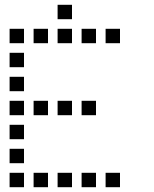

<svg xmlns="http://www.w3.org/2000/svg" viewBox="-20 -800 640 800"><path d="M221 -780Q220 -780 220 -780Q220 -780 220 -779V-721Q220 -720 220 -720Q220 -720 221 -720H279Q280 -720 280 -720Q280 -720 280 -721V-779Q280 -780 280 -780Q280 -780 279 -780ZM21 -680Q20 -680 20 -680Q20 -680 20 -679V-621Q20 -620 20 -620Q20 -620 21 -620H79Q80 -620 80 -620Q80 -620 80 -621V-679Q80 -680 80 -680Q80 -680 79 -680ZM121 -680Q120 -680 120 -680Q120 -680 120 -679V-621Q120 -620 120 -620Q120 -620 121 -620H179Q180 -620 180 -620Q180 -620 180 -621V-679Q180 -680 180 -680Q180 -680 179 -680ZM221 -680Q220 -680 220 -680Q220 -680 220 -679V-621Q220 -620 220 -620Q220 -620 221 -620H279Q280 -620 280 -620Q280 -620 280 -621V-679Q280 -680 280 -680Q280 -680 279 -680ZM321 -680Q320 -680 320 -680Q320 -680 320 -679V-621Q320 -620 320 -620Q320 -620 321 -620H379Q380 -620 380 -620Q380 -620 380 -621V-679Q380 -680 380 -680Q380 -680 379 -680ZM421 -680Q420 -680 420 -680Q420 -680 420 -679V-621Q420 -620 420 -620Q420 -620 421 -620H479Q480 -620 480 -620Q480 -620 480 -621V-679Q480 -680 480 -680Q480 -680 479 -680ZM21 -580Q20 -580 20 -580Q20 -580 20 -579V-521Q20 -520 20 -520Q20 -520 21 -520H79Q80 -520 80 -520Q80 -520 80 -521V-579Q80 -580 80 -580Q80 -580 79 -580ZM21 -480Q20 -480 20 -480Q20 -480 20 -479V-421Q20 -420 20 -420Q20 -420 21 -420H79Q80 -420 80 -420Q80 -420 80 -421V-479Q80 -480 80 -480Q80 -480 79 -480ZM21 -380Q20 -380 20 -380Q20 -380 20 -379V-321Q20 -320 20 -320Q20 -320 21 -320H79Q80 -320 80 -320Q80 -320 80 -321V-379Q80 -380 80 -380Q80 -380 79 -380ZM121 -380Q120 -380 120 -380Q120 -380 120 -379V-321Q120 -320 120 -320Q120 -320 121 -320H179Q180 -320 180 -320Q180 -320 180 -321V-379Q180 -380 180 -380Q180 -380 179 -380ZM221 -380Q220 -380 220 -380Q220 -380 220 -379V-321Q220 -320 220 -320Q220 -320 221 -320H279Q280 -320 280 -320Q280 -320 280 -321V-379Q280 -380 280 -380Q280 -380 279 -380ZM321 -380Q320 -380 320 -380Q320 -380 320 -379V-321Q320 -320 320 -320Q320 -320 321 -320H379Q380 -320 380 -320Q380 -320 380 -321V-379Q380 -380 380 -380Q380 -380 379 -380ZM21 -280Q20 -280 20 -280Q20 -280 20 -279V-221Q20 -220 20 -220Q20 -220 21 -220H79Q80 -220 80 -220Q80 -220 80 -221V-279Q80 -280 80 -280Q80 -280 79 -280ZM21 -180Q20 -180 20 -180Q20 -180 20 -179V-121Q20 -120 20 -120Q20 -120 21 -120H79Q80 -120 80 -120Q80 -120 80 -121V-179Q80 -180 80 -180Q80 -180 79 -180ZM21 -80Q20 -80 20 -80Q20 -80 20 -79V-21Q20 -20 20 -20Q20 -20 21 -20H79Q80 -20 80 -20Q80 -20 80 -21V-79Q80 -80 80 -80Q80 -80 79 -80ZM121 -80Q120 -80 120 -80Q120 -80 120 -79V-21Q120 -20 120 -20Q120 -20 121 -20H179Q180 -20 180 -20Q180 -20 180 -21V-79Q180 -80 180 -80Q180 -80 179 -80ZM221 -80Q220 -80 220 -80Q220 -80 220 -79V-21Q220 -20 220 -20Q220 -20 221 -20H279Q280 -20 280 -20Q280 -20 280 -21V-79Q280 -80 280 -80Q280 -80 279 -80ZM321 -80Q320 -80 320 -80Q320 -80 320 -79V-21Q320 -20 320 -20Q320 -20 321 -20H379Q380 -20 380 -20Q380 -20 380 -21V-79Q380 -80 380 -80Q380 -80 379 -80ZM421 -80Q420 -80 420 -80Q420 -80 420 -79V-21Q420 -20 420 -20Q420 -20 421 -20H479Q480 -20 480 -20Q480 -20 480 -21V-79Q480 -80 480 -80Q480 -80 479 -80Z"/></svg>

Font: Doto Medium
Style: Regular
Weight: 500
Monospace: yes
Version: Version 1.000